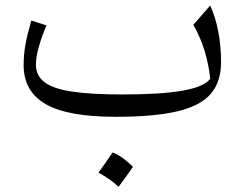

<svg xmlns="http://www.w3.org/2000/svg" viewBox="-20 -426 904 710"><path d="M757.3 -134.8Q752.4 -185.5 736.6 -237.8Q720.7 -290 694.8 -334L757.3 -405.8Q797.4 -316.4 797.4 -195.8Q797.4 -123 759 -78.6Q720.7 -34.2 635.3 -14.2Q549.8 5.9 407.2 5.9Q230.5 5.9 148.9 -41Q67.4 -87.9 67.4 -185.5Q67.4 -222.7 73.7 -259Q80.1 -295.4 95.7 -350.1L151.9 -332Q133.8 -290 123.3 -251.7Q112.8 -213.4 112.8 -187Q112.8 -147 144 -122.6Q175.3 -98.1 245.6 -87.4Q315.9 -76.7 432.1 -76.7Q576.7 -76.7 656 -90.8Q735.4 -105 757.3 -134.8ZM396.5 137.7Q431.2 150.9 471.7 190.9Q445.3 229 418.5 264.6Q401.9 249.5 383.1 236.3Q364.3 223.1 344.2 212.4Q357.9 193.8 370.4 175.5Q382.8 157.2 396.5 137.7Z"/></svg>

Font: Pinar-FD Regular
Style: FD-Regular
Weight: 400
Designer: Amin Abedi
Version: Version 3.000